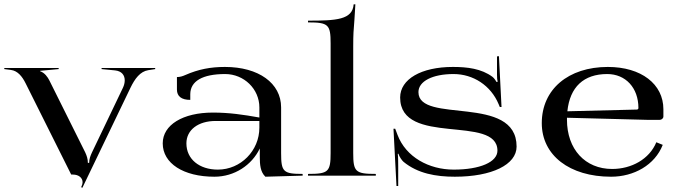

<svg xmlns="http://www.w3.org/2000/svg" viewBox="-20 -816 3164 892"><path d="M0 -495 31 -491C62 -487.1 83.1 -460.9 99 -429L310.8 -5H318.8C346.2 -5 363.7 10.7 363.7 30.7C363.7 36.6 362.1 42.9 358.9 49.2L357 53.7L362.7 56.4L586 -408C606.6 -450.7 631.3 -484.1 669 -490L701 -495V-500H452V-495L514 -489C546 -485.9 559.5 -466.2 559.5 -442.6C559.5 -431.5 556.5 -419.5 551 -408L407.6 -108.5C399.9 -91.9 394.2 -77.3 394.2 -59.5H388.2C388.2 -77.3 383.3 -92.3 375.7 -108.5L209.5 -442C201.5 -458.1 187.5 -478 166.5 -485V-487L252.5 -495V-500H0Z M736 -150C736 -57 832.2 5 976 5C1069.3 5 1149.8 -48.7 1187 -126.2V-87C1187 -50.8 1189.5 -17.2 1213 5L1386 0V-8C1296 -8 1286 -17.9 1286 -105V-317C1286 -429.5 1181.6 -505 1025 -505C958.5 -505 901.8 -494.2 841 -467.5C827.9 -461.7 816.1 -458 802 -458V-400C802 -368.8 822.7 -352 864 -352V-378C864 -439 920.9 -472 1026 -472C1113.5 -472 1185 -402.6 1185 -317V-270C1109.6 -283.4 1045.3 -293 969 -293C829.4 -293 736 -235.8 736 -150ZM846 -150C846 -212.2 900.4 -254 982 -254H1185V-223C1185 -115.7 1098.2 -28 992 -28C905.8 -28 846 -76.8 846 -150Z M1411 0H1726V-8C1631.5 -8 1621 -17.7 1621 -105V-600C1621 -656.1 1622.6 -675.9 1626.5 -723C1628.2 -743.7 1629.7 -768 1631 -796H1623C1618 -724 1542.2 -720 1411 -720V-712C1505.5 -712 1516 -701.8 1516 -615V-105C1516 -17.7 1505.5 -8 1411 -8Z M1808 -218 1822 48H1830V-43C1830 -56.5 1829.8 -92.5 1828 -101L1831 -102C1835 -87.5 1848.3 -69.5 1855 -64C1920.7 -10.1 2004.7 5 2093 5C2265.2 5 2380 -51 2380 -135C2380 -257.8 2266 -283.5 2152 -297.3C2038 -311.1 1924 -312.9 1924 -388C1924 -438.4 1989.2 -472 2087 -472C2178.5 -472 2260.2 -418.9 2296.5 -332.2L2302 -319H2310L2298 -555L2289 -554V-469C2289 -455 2290 -443 2292 -436L2287 -435C2286 -438 2275 -454 2268 -459C2216.5 -497.2 2151 -505 2084 -505C1937 -505 1839 -448.2 1839 -363C1839 -248.4 1952 -229.2 2065 -217.3C2178 -205.4 2291 -200.9 2291 -116C2291 -63.2 2209.8 -28 2088 -28C1972.2 -28 1865.8 -86.7 1827 -189L1816 -218Z M2497 -244C2497 -94.6 2625.8 5 2819 5C2924.8 5 3022.2 -49.1 3059 -143L3029.2 -155.1C2996.7 -76.1 2913.3 -31 2824 -31C2698.5 -31 2614 -122.6 2614 -260C2614 -263 2614 -266 2614.1 -269L2994 -259H3044C3053.9 -259 3062 -266.2 3062 -275V-308.5C3062 -425.5 2958.8 -505 2804 -505C2619.8 -505 2497 -400.6 2497 -244ZM2615.9 -299C2627.5 -411.8 2691.7 -472 2801 -472C2886.8 -472 2946 -407.9 2946 -314C2946 -310.2 2942.9 -307.1 2939 -307Z"/></svg>

Font: Prida01
Style: Bold
Weight: 700
Designer: gluk
Foundry: gluk
Version: Version 00.072